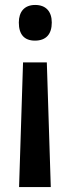

<svg xmlns="http://www.w3.org/2000/svg" viewBox="-20 -570 282 775"><path d="M189 -479C189 -524 165 -550 122 -550C78 -550 56 -522 56 -479C56 -431 78 -406 121 -406C166 -406 189 -432 189 -479ZM73 -318 57 185H185L169 -318Z"/></svg>

Font: Noto Sans Hebrew ExtraCondensed SemiBold
Style: Regular
Weight: 600
Width: 2
Designer: Ben Nathan
Foundry: Google LLC
Version: Version 3.001